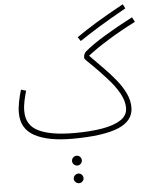

<svg xmlns="http://www.w3.org/2000/svg" viewBox="-68 -852 959 1212"><g transform="rotate(-5 411.5 -246.5)"><path d="M363 21Q212 21 127.5 -24.5Q43 -70 43 -171Q43 -205 51 -244Q59 -283 69 -316L101 -307Q93 -280 85.5 -246Q78 -212 78 -178Q78 -90 154.5 -52Q231 -14 383 -14Q483 -14 559 -27Q635 -40 677.5 -68.5Q720 -97 720 -144Q720 -189 692.5 -238Q665 -287 620 -336Q570 -391 540.5 -420Q511 -449 497.5 -462Q484 -475 484 -481Q484 -496 488.5 -505.5Q493 -515 501 -522Q547 -561 628.5 -610.5Q710 -660 807 -710L823 -680Q726 -631 645 -580.5Q564 -530 516 -492Q559 -448 601.5 -405Q644 -362 678.5 -319Q713 -276 733.5 -232.5Q754 -189 754 -144Q754 -59 657.5 -19Q561 21 363 21ZM472 -589 455 -615Q511 -654 583 -698Q655 -742 756 -797L770 -770Q670 -714 599 -670.5Q528 -627 472 -589ZM383 192Q370 192 360.5 183Q351 174 351 161Q351 148 360.5 139Q370 130 383 130Q395 130 404 139Q413 148 413 161Q413 174 404 183Q395 192 383 192ZM384 304Q371 304 361.5 295Q352 286 352 274Q352 261 361.5 252Q371 243 384 243Q396 243 405 252Q414 261 414 274Q414 286 405 295Q396 304 384 304Z"/></g></svg>

Font: Noto Sans Arabic SemCond ExtLt
Style: Regular
Weight: 200
Width: 4
Designer: Monotype Design Team, Nadine Chahine, Nizar Qandah and Khaled Hosny
Foundry: Monotype Imaging Inc.
Version: Version 2.012; ttfautohint (v1.8.4.7-5d5b)